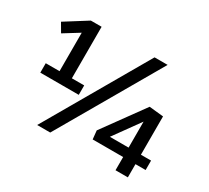

<svg xmlns="http://www.w3.org/2000/svg" viewBox="-137 -923 1245 1146"><g transform="rotate(30 485.0 -350.0)"><path d="M850 -420V-156H920V-91H850V0H765V-91H555L549 -150L752 -430ZM720 -700 315 0H225L630 -700ZM765 -156V-335L636 -156ZM85 -280V-345H180V-610L75 -545L40 -605L191 -700H265V-345H350V-280Z"/></g></svg>

Font: Bitter
Style: Regular
Weight: 400
Designer: Sol Matas
Foundry: Sol Matas
Version: Version 1.300;PS 001.300;hotconv 1.0.70;makeotf.lib2.5.58329